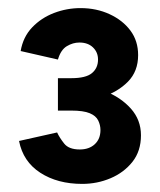

<svg xmlns="http://www.w3.org/2000/svg" viewBox="-20 -827 395 474"><path d="M183 -373Q122 -373 79.5 -400.5Q37 -428 27 -479L121 -500Q127 -487 138.5 -472.5Q150 -458 177 -458Q200 -458 214 -471Q228 -484 228 -506Q228 -518 222.5 -529.5Q217 -541 201.5 -547.5Q186 -554 156 -554H123V-618H152Q198 -618 238 -602.5Q278 -587 303 -559Q328 -531 328 -493Q328 -454 307 -427.5Q286 -401 253 -387Q220 -373 183 -373ZM123 -575V-634H156Q192 -634 207 -646.5Q222 -659 222 -680Q222 -698 209.5 -710Q197 -722 176 -722Q160 -722 145 -713Q130 -704 123 -680L31 -701Q37 -736 59.5 -759.5Q82 -783 113.5 -795Q145 -807 179 -807Q218 -807 250.5 -792Q283 -777 302 -751.5Q321 -726 321 -691Q321 -651 296 -625.5Q271 -600 232 -587.5Q193 -575 152 -575Z"/></svg>

Font: Figtree Light
Style: Bold
Weight: 700
Version: Version 2.002